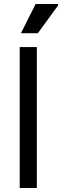

<svg xmlns="http://www.w3.org/2000/svg" viewBox="-20 -934 308 954"><path d="M78 0V-700H163V0ZM84 -769 157 -914H268V-906L168 -769Z"/></svg>

Font: Fustat Medium
Style: Regular
Weight: 500
Designer: Mohamed Gaber, Khaled Hosny, Laura Garcia Mut
Foundry: Kief Type Foundry, Alif Type Foundry, Hard Type Foundry
Version: Version 1.007